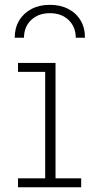

<svg xmlns="http://www.w3.org/2000/svg" viewBox="-20 -796 394 816"><path d="M216 -38H325V0H56.5V-38H172V-490.5H56.5V-528.5H216ZM341 -635.5Q341.5 -677 322.8 -708.8Q304 -740.5 270.2 -758Q236.5 -775.5 192 -775.5Q147.5 -775.5 113.8 -757.8Q80 -740 61.2 -708.5Q42.5 -677 42.5 -635.5H82Q82 -682 112.5 -711Q143 -740 192 -740Q241 -740 271.5 -711Q302 -682 302 -635.5Z"/></svg>

Font: Hepta Slab ExtraLight Light
Style: Regular
Weight: 300
Version: Version 1.100